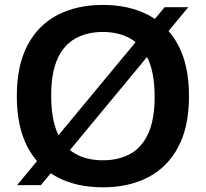

<svg xmlns="http://www.w3.org/2000/svg" viewBox="-20 -770 856 799"><path d="M150 0.5H51L665 -740H763.5ZM408 9.5Q299.5 9.5 219.2 -32.2Q139 -74 94.5 -158.2Q50 -242.5 50 -370Q50 -497.5 94.5 -581.8Q139 -666 219.5 -707.8Q300 -749.5 408 -749.5Q517 -749.5 597.2 -707.5Q677.5 -665.5 722 -581.2Q766.5 -497 766.5 -370Q766.5 -243 722 -158.8Q677.5 -74.5 596.8 -32.5Q516 9.5 408 9.5ZM408 -103Q474.5 -103 523 -130.2Q571.5 -157.5 597.5 -215.8Q623.5 -274 623.5 -367Q623.5 -463 597 -522.5Q570.5 -582 522.2 -609.5Q474 -637 408 -637Q342.5 -637 294 -610Q245.5 -583 219.2 -525Q193 -467 193 -373Q193 -276 219 -216.8Q245 -157.5 293.2 -130.2Q341.5 -103 408 -103Z"/></svg>

Font: Encode Sans SemiExpanded SemiBold
Style: Regular
Weight: 600
Width: 6
Designer: Multiple Designers
Foundry: Impallari Type
Version: Version 3.002